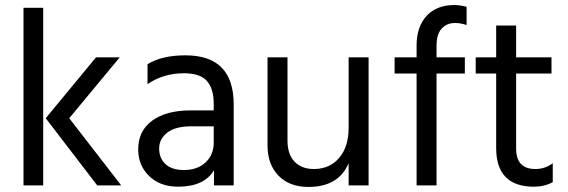

<svg xmlns="http://www.w3.org/2000/svg" viewBox="-20 -734 2250 760"><path d="M151 0H73V-703H151ZM254 -266 460 0H365L161 -266L360 -507H454Z M708 -61Q762 -61 794 -91.5Q826 -122 826 -169V-234H738Q674 -234 642 -209Q610 -184 610 -146Q610 -108 635 -84.5Q660 -61 708 -61ZM827 -60Q788 5 685 5Q614 5 570.5 -37Q527 -79 527 -143Q527 -216 582.5 -256.5Q638 -297 734 -297H826V-323Q826 -383 799 -413.5Q772 -444 708 -444Q627 -444 564 -401V-480Q621 -515 714 -515Q905 -515 905 -321V0H827Z M1439 0H1360V-88Q1320 6 1201 6Q1126 6 1082.5 -38.5Q1039 -83 1039 -158V-507H1118V-178Q1118 -123 1146 -94Q1174 -65 1222 -65Q1285 -65 1322.5 -109Q1360 -153 1360 -228V-507H1439Z M1820 -443H1708V0H1629V-443H1542V-507H1629V-554Q1629 -628 1668.5 -671Q1708 -714 1778 -714Q1802 -714 1827 -707V-635Q1803 -643 1781 -643Q1749 -643 1728.5 -621Q1708 -599 1708 -553V-507H1820Z M2168 -13Q2135 5 2094 5Q1944 5 1944 -148V-443H1863V-507H1944V-633H2023V-507H2163V-443H2023V-146Q2023 -65 2099 -65Q2138 -65 2168 -88Z"/></svg>

Font: Hind Madurai
Style: Regular
Weight: 400
Designer: Jyotish Sonowal
Foundry: Indian Type Foundry
Version: Version 1.001;PS 1.0;hotconv 1.0.86;makeotf.lib2.5.63406; tt